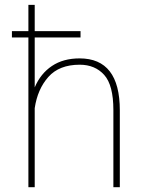

<svg xmlns="http://www.w3.org/2000/svg" viewBox="-20 -782 602 802"><path d="M312.5 -538.1Q480.5 -538.1 480.5 -321.3V0H453.6V-322.3Q453.6 -426.3 415.3 -469Q377 -511.7 313 -511.7Q227.5 -511.7 182.1 -460.7Q136.7 -409.7 125 -330.1V0H98.6V-625.5H29.8V-651.9H98.6V-761.7H125V-651.9H316.4V-625.5H125V-417Q149.4 -474.6 196.8 -506.3Q244.1 -538.1 312.5 -538.1Z"/></svg>

Font: Roboto-Thin
Style: Regular
Weight: 250
Designer: Google
Version: Version 1.100141; 2013; ttfautohint (v0.94.14-c901) -l 8 -r 